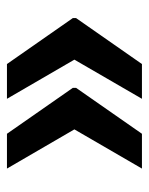

<svg xmlns="http://www.w3.org/2000/svg" viewBox="42 -530 430 555"><g transform="rotate(90 257.5 -252.0)"><path d="M151.9 -251.5 265.1 -56.6H164.6L31.7 -247.1V-256.3L164.6 -446.8H265.1ZM353.5 -251.5 466.8 -56.6H366.2L233.4 -247.1V-256.3L366.2 -446.8H466.8Z"/></g></svg>

Font: Roboto Black
Style: Regular
Weight: 900
Designer: Google
Version: Version 2.134; 2016